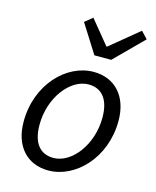

<svg xmlns="http://www.w3.org/2000/svg" viewBox="-114 -825 743 915"><g transform="rotate(15 257.5 -367.5)"><path d="M194 -716 283 -575H366L504 -713L472 -747L331 -631H327L232 -747ZM39 -183C39 -62 107 12 212 12C345 12 475 -119 475 -303C475 -424 406 -498 301 -498C168 -498 39 -367 39 -183ZM397 -298C397 -163 310 -52 220 -52C153 -52 116 -100 116 -188C116 -324 204 -434 293 -434C360 -434 397 -386 397 -298Z"/></g></svg>

Font: Cambridge Sans Italic
Style: Regular
Weight: 400
Italic angle: -11°
Version: Version 2.000;PS 002.000;hotconv 1.0.88;makeotf.lib2.5.64775